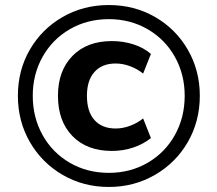

<svg xmlns="http://www.w3.org/2000/svg" viewBox="-20 -737 863 762"><path d="M51 -357Q51 -458 98.5 -540Q146 -622 228.5 -669.5Q311 -717 412 -717Q513 -717 595.5 -669.5Q678 -622 725.5 -539.5Q773 -457 773 -357Q773 -256 725.5 -173.5Q678 -91 595 -43Q512 5 412 5Q311 5 228.5 -43Q146 -91 98.5 -173.5Q51 -256 51 -357ZM713 -357Q713 -442 674 -511.5Q635 -581 566 -621Q497 -661 412 -661Q326 -661 257 -621Q188 -581 149 -511.5Q110 -442 110 -357Q110 -271 149 -201Q188 -131 257 -91Q326 -51 412 -51Q497 -51 566 -91Q635 -131 674 -201Q713 -271 713 -357ZM210 -357Q210 -456 267.5 -515Q325 -574 424 -574Q469 -574 509.5 -561Q550 -548 579 -523L548 -445Q526 -463 497 -474Q468 -485 439 -485Q385 -485 355 -451.5Q325 -418 325 -357Q325 -294 355 -260.5Q385 -227 439 -227Q468 -227 497 -238Q526 -249 548 -267L579 -189Q549 -165 509 -151.5Q469 -138 424 -138Q325 -138 267.5 -197Q210 -256 210 -357Z"/></svg>

Font: Muli-Bold
Style: Bold
Weight: 700
Version: Version 2.000